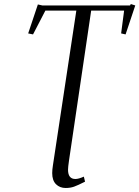

<svg xmlns="http://www.w3.org/2000/svg" viewBox="-20 -729 688 948"><path d="M119.1 -564 167 -707 189 -702.1H622.1L626 -709L647.9 -702.1L600.1 -559.1L578.1 -564L592.8 -676.8H430.2L320.8 63Q315.9 96.2 315.9 108.9Q315.9 154.8 352.1 154.8Q368.2 154.8 394 143.1L399.9 168Q364.3 186 345.9 192.6Q327.6 199.2 304.2 199.2Q275.4 199.2 256.6 180.7Q237.8 162.1 237.8 126Q237.8 109.4 241.2 87.9L356.9 -676.8H204.1L143.1 -559.1Z"/></svg>

Font: Dehuti Alt
Style: Italic
Weight: 400
Version: Version 1.2